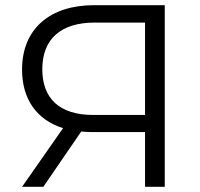

<svg xmlns="http://www.w3.org/2000/svg" viewBox="-20 -720 772 740"><path d="M338 -277C209 -277 143 -341 143 -453C143 -571 216 -633 345 -633H539V-277ZM293 -213C306 -212 318 -211 332 -211H539V0H615V-700H342C174 -700 65 -610 65 -452C65 -337 122 -258 223 -226L65 0H147Z"/></svg>

Font: Montserrat-Alt1
Style: Regular
Weight: 400
Designer: Differentunic
Foundry: Differentunic
Version: Version 7.222